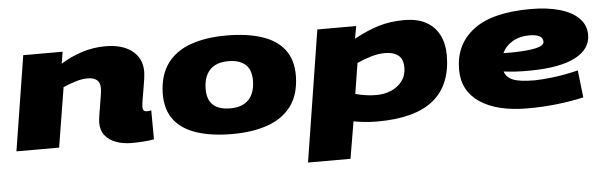

<svg xmlns="http://www.w3.org/2000/svg" viewBox="-49 -725 3475 1103"><g transform="rotate(-5 1689.0 -174.0)"><path d="M111 -547H338L327 -479Q384 -515 450 -536Q516 -557 585 -557Q683 -557 739 -513Q795 -469 795 -394Q795 -376 791 -348Q787 -320 781.5 -289Q776 -258 771.5 -231Q767 -204 767 -189Q767 -164 791 -164Q803 -164 816 -167L817 0Q792 5 756.5 7.5Q721 10 688 10Q639 10 599 -4.5Q559 -19 535.5 -48Q512 -77 512 -121Q512 -136 516 -163Q520 -190 525.5 -221Q531 -252 535 -278.5Q539 -305 539 -320Q539 -382 467 -382Q434 -382 396 -370Q358 -358 326 -344L270 0H24Z M1269 9Q1152 9 1066 -18.5Q980 -46 934.5 -105Q889 -164 890 -259Q893 -365 942 -431Q991 -497 1078.5 -527.5Q1166 -558 1282 -558Q1400 -558 1485.5 -530.5Q1571 -503 1616.5 -444Q1662 -385 1661 -291Q1659 -184 1609.5 -118Q1560 -52 1472.5 -21.5Q1385 9 1269 9ZM1270 -139Q1341 -139 1377 -178Q1413 -217 1413 -289Q1413 -350 1379 -380Q1345 -410 1281 -410Q1210 -410 1174 -371Q1138 -332 1138 -260Q1138 -139 1270 -139Z M1687 210 1807 -547H2031L2018 -475Q2093 -516 2160 -536.5Q2227 -557 2308 -557Q2385 -557 2435 -529Q2485 -501 2510 -451Q2535 -401 2535 -336Q2535 -164 2429 -77Q2323 10 2104 10Q2066 10 2029.5 6Q1993 2 1968 -3L1932 210ZM2112 -142Q2159 -142 2198.5 -159Q2238 -176 2262 -208Q2286 -240 2286 -285Q2286 -335 2258 -356.5Q2230 -378 2184 -378Q2144 -378 2101.5 -365.5Q2059 -353 2020 -335L1992 -159Q2017 -152 2047.5 -147Q2078 -142 2112 -142Z M3295 -25Q3219 -8 3138 1Q3057 10 2972 10Q2796 10 2697 -56.5Q2598 -123 2598 -246Q2598 -391 2707 -474Q2816 -557 3037 -557Q3133 -557 3204.5 -536.5Q3276 -516 3315 -476.5Q3354 -437 3354 -381Q3354 -299 3266.5 -253Q3179 -207 3010 -205Q2961 -204 2922 -206.5Q2883 -209 2852 -213Q2863 -178 2902 -162.5Q2941 -147 3027 -147Q3062 -147 3130.5 -155Q3199 -163 3277 -182ZM3016 -407Q2961 -407 2920 -383Q2879 -359 2860 -318Q2874 -318 2889 -318Q2904 -318 2921 -318Q3005 -320 3050 -330.5Q3095 -341 3095 -364Q3095 -407 3016 -407Z"/></g></svg>

Font: Georama ExtraExtended ExtraBold
Style: Italic
Weight: 800
Width: 8
Italic angle: -9°
Designer: Jean-Baptiste Levee
Foundry: Production Type
Version: Version 1.000